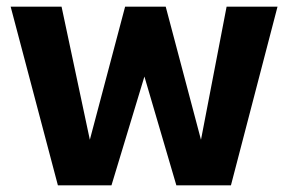

<svg xmlns="http://www.w3.org/2000/svg" viewBox="-20 -557 866 577"><path d="M12 -537H165L250 -137L356 -537H478L584 -137L661 -537H814L674 0H510L414 -327L315 0H154Z"/></svg>

Font: Exo
Style: Bold
Weight: 700
Designer: Natanael Gama
Foundry: Natanael Gama
Version: Version 1.500; ttfautohint (v1.6)